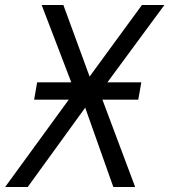

<svg xmlns="http://www.w3.org/2000/svg" viewBox="-30 -745 674 765"><path d="M244 -348H106L118 -417H254L136 -725H222.5L327 -440L535.5 -725H625L398 -417H533L521 -348H378L508.5 0H421.5L309.5 -316L80.5 0H-9.5Z"/></svg>

Font: JuliaMono ExtraBold
Style: Italic
Weight: 800
Italic angle: -9°
Monospace: yes
Designer: cormullion
Foundry: corm
Version: Version 0.057; ttfautohint (v1.8.4)